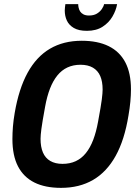

<svg xmlns="http://www.w3.org/2000/svg" viewBox="-20 -896 663 928"><path d="M275 12Q198 12 146 -14Q94 -40 67 -92Q40 -144 40 -224Q40 -253 42.5 -284Q45 -315 51 -350Q71 -467 113.5 -544.5Q156 -622 221.5 -660.5Q287 -699 375 -699Q452 -699 505 -673Q558 -647 585.5 -595Q613 -543 613 -464Q613 -436 610 -404Q607 -372 601 -338Q582 -220 539 -142.5Q496 -65 430 -26.5Q364 12 275 12ZM282 -104Q318 -104 346 -117Q374 -130 395 -156Q416 -182 430.5 -220Q445 -258 454 -308Q461 -347 465.5 -372.5Q470 -398 472 -415Q474 -432 475 -443Q476 -454 476 -463Q476 -502 464.5 -528.5Q453 -555 429 -569Q405 -583 369 -583Q334 -583 306 -570Q278 -557 257 -531Q236 -505 221.5 -467.5Q207 -430 198 -380Q191 -341 186.5 -315Q182 -289 180 -272.5Q178 -256 177 -245Q176 -234 176 -225Q176 -186 187.5 -159Q199 -132 223 -118Q247 -104 282 -104ZM400 -747Q360 -747 336.5 -761Q313 -775 303 -797Q293 -819 293 -845Q293 -852 294 -860Q295 -868 296 -876H358Q358 -872 358.5 -867.5Q359 -863 360 -859Q362 -849 367.5 -840.5Q373 -832 383.5 -826.5Q394 -821 410 -821Q433 -821 448 -830Q463 -839 472 -852Q481 -865 483 -876H546Q541 -846 523.5 -816Q506 -786 475.5 -766.5Q445 -747 400 -747Z"/></svg>

Font: Archivo Condensed
Style: Bold Italic
Weight: 700
Width: 3
Italic angle: -10°
Designer: Hector Gatti
Foundry: Omnibus-Type
Version: Version 2.001